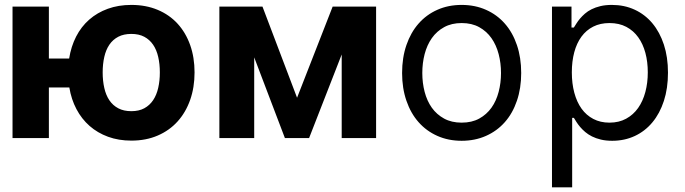

<svg xmlns="http://www.w3.org/2000/svg" viewBox="-20 -573 2844 797"><path d="M182.9 -329.9H267Q274.9 -380 296 -421.2Q317.1 -462.4 350.3 -491.5Q383.5 -520.6 427.6 -536.6Q471.6 -552.6 525.2 -552.6Q585.9 -552.6 634.6 -532.1Q683.2 -511.7 717.2 -474.6Q751.1 -437.5 769.4 -386Q787.6 -334.5 787.6 -272.4Q787.6 -210.2 769.4 -158.4Q751.1 -106.5 717.2 -68.9Q683.2 -31.2 634.6 -10.3Q585.9 10.7 525.2 10.7Q472.3 10.7 428.6 -5.3Q384.9 -21.3 351.9 -50.2Q318.9 -79.2 297.4 -119.9Q275.9 -160.5 267.8 -209.9H182.9V0H32V-545.5H182.9ZM525.2 -111.5Q556.8 -111.5 579 -123.6Q601.2 -135.7 615.6 -157.1Q630 -178.6 636.7 -208.1Q643.5 -237.6 643.5 -272.4Q643.5 -307.5 636.7 -336.8Q630 -366.1 615.6 -387.3Q601.2 -408.4 579 -420.3Q556.8 -432.2 525.2 -432.2Q493.6 -432.2 471.1 -420.5Q448.5 -408.7 434.1 -387.6Q419.7 -366.5 413 -337Q406.2 -307.5 406.2 -272.4Q406.2 -237.2 413 -207.6Q419.7 -177.9 434.1 -156.6Q448.5 -135.3 471.1 -123.4Q493.6 -111.5 525.2 -111.5Z M1360.8 -545.5H1541.2V0H1398.4V-346.9L1263.1 0H1162.6L1035.2 -334.9V0H890.6V-545.5H1069.6L1213.1 -167.3Z M1896.3 11.4Q1840.9 11.4 1795.5 -8.9Q1750 -29.1 1717.5 -65.9Q1685 -102.6 1667.1 -154.7Q1649.1 -206.7 1649.1 -269.9Q1649.1 -333.8 1667.1 -386Q1685 -438.2 1717.5 -475.1Q1750 -512.1 1795.5 -532.3Q1840.9 -552.6 1896.3 -552.6Q1951.7 -552.6 1997.3 -532.3Q2043 -512.1 2075.5 -475.1Q2108 -438.2 2125.7 -386Q2143.5 -333.8 2143.5 -269.9Q2143.5 -206.7 2125.7 -154.7Q2108 -102.6 2075.5 -65.9Q2043 -29.1 1997.3 -8.9Q1951.7 11.4 1896.3 11.4ZM1896.3 -63.9Q1938.6 -63.9 1969.3 -80.8Q2000 -97.7 2020.1 -125.9Q2040.1 -154.1 2049.9 -191.6Q2059.7 -229 2059.7 -269.9Q2059.7 -311.1 2049.9 -348.5Q2040.1 -386 2020.1 -414.6Q2000 -443.2 1969.3 -460.2Q1938.6 -477.3 1896.3 -477.3Q1854.4 -477.3 1823.5 -460.2Q1792.6 -443.2 1772.5 -414.6Q1752.5 -386 1742.7 -348.5Q1733 -311.1 1733 -269.9Q1733 -229 1742.7 -191.6Q1752.5 -154.1 1772.5 -125.9Q1792.6 -97.7 1823.5 -80.8Q1854.4 -63.9 1896.3 -63.9Z M2271.3 -545.5H2352.3V-458.8H2362.2Q2366.8 -465.9 2372.9 -475.7Q2378.9 -485.4 2387.6 -495.7Q2396.3 -506 2408 -516.3Q2419.7 -526.6 2435.7 -534.6Q2451.7 -542.6 2472.5 -547.6Q2493.3 -552.6 2519.9 -552.6Q2571.7 -552.6 2614.5 -532.8Q2657.3 -513.1 2688 -476.4Q2718.8 -439.6 2735.8 -387.8Q2752.8 -335.9 2752.8 -271.3Q2752.8 -206.3 2735.8 -154.1Q2718.8 -101.9 2688.2 -65.2Q2657.7 -28.4 2615.1 -8.5Q2572.4 11.4 2521.3 11.4Q2495 11.4 2474.3 6.4Q2453.5 1.4 2437.3 -6.7Q2421.2 -14.9 2409.3 -25Q2397.4 -35.2 2388.3 -45.8Q2379.3 -56.5 2373 -66.4Q2366.8 -76.3 2362.2 -83.8H2355.1V204.5H2271.3ZM2353.7 -272.7Q2353.7 -226.6 2364 -188Q2374.3 -149.5 2394 -122Q2413.7 -94.5 2443 -79.2Q2472.3 -63.9 2509.9 -63.9Q2549.4 -63.9 2579.2 -80.3Q2609 -96.6 2628.9 -124.8Q2648.8 -153.1 2658.9 -191.1Q2669 -229 2669 -272.7Q2669 -316.1 2659.1 -353.3Q2649.1 -390.6 2629.4 -418.1Q2609.7 -445.7 2579.9 -461.5Q2550.1 -477.3 2509.9 -477.3Q2471.6 -477.3 2442.5 -462.5Q2413.4 -447.8 2393.6 -420.8Q2373.9 -393.8 2363.8 -356.2Q2353.7 -318.5 2353.7 -272.7Z"/></svg>

Font: Fast_Sans
Style: Regular
Weight: 400
Designer: Rasmus Andersson
Foundry: rsms
Version: Version 3.018;git-588b23468